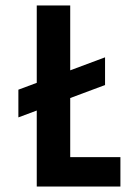

<svg xmlns="http://www.w3.org/2000/svg" viewBox="-20 -680 468 700"><path d="M47 -353 363 -471V-370L47 -252ZM114 0V-660H236V0ZM145 0V-107H419V0Z"/></svg>

Font: Bricolage Grotesque 24pt Condensed SemiBold
Style: Regular
Weight: 600
Width: 3
Designer: Mathieu Triay
Foundry: Atelier Triay
Version: Version 1.001;gftools[0.9.33.dev8+g029e19f]